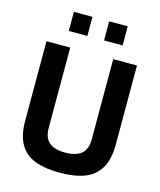

<svg xmlns="http://www.w3.org/2000/svg" viewBox="-129 -974 901 1078"><g transform="rotate(15 321.5 -435.5)"><path d="M320 11Q236 11 177.5 -11Q119 -33 89 -84.5Q59 -136 59 -222V-683H197V-217Q197 -158 228.5 -132Q260 -106 320 -106Q383 -106 415 -132Q447 -158 447 -217V-683H585V-224Q585 -138 554.5 -86Q524 -34 465.5 -11.5Q407 11 320 11ZM370 -771V-882H478V-771ZM165 -771V-882H273V-771Z"/></g></svg>

Font: Cairo Play
Style: Bold
Weight: 700
Version: Version 3.119